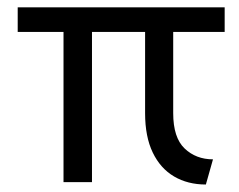

<svg xmlns="http://www.w3.org/2000/svg" viewBox="-20 -499 654 526"><path d="M544 6.5Q494.5 6.5 457 -15.5Q419.5 -37.5 398.5 -81Q377.5 -124.5 377.5 -189V-411.5H232V0H154V-411.5H28.5V-479H595.5V-411.5H454.5V-189Q454.5 -122 485.8 -92.2Q517 -62.5 563.5 -62.5Z"/></svg>

Font: Betina Sans
Style: Regular
Weight: 400
Designer: Jonathan Pinhorn (font) & Cristiano Sobral (main changes)
Version: Version 2.001;April 28, 2021;FontCreator 13.0.0.2655 32-bit;